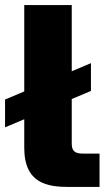

<svg xmlns="http://www.w3.org/2000/svg" viewBox="-54 -740 436 760"><path d="M42 -720V-378L-34 -346V-236L42 -268V-155C42 -13 135 0 219 0H340V-132H274C238 -132 230 -146 230 -173V-348L306 -380V-490L230 -458V-720Z"/></svg>

Font: Aspekta 900
Style: Regular
Weight: 900
Designer: Ivo Dolenc
Version: Version 2.000